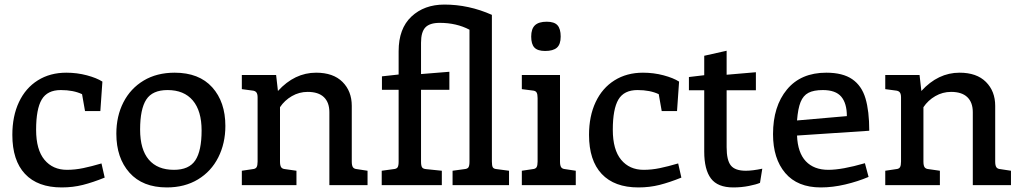

<svg xmlns="http://www.w3.org/2000/svg" viewBox="-20 -810 4467 840"><path d="M34 -220Q34 -302 63 -363.5Q92 -425 145.5 -458.5Q199 -492 270 -492Q317 -492 360 -480.5Q403 -469 428 -453L419 -324H352L339 -398Q301 -416 246 -416Q187 -416 162.5 -374.5Q138 -333 138 -242Q138 -155 174.5 -111Q211 -67 273 -67Q308 -67 344 -74.5Q380 -82 424 -95L438 -33Q386 -12 342.5 -1Q299 10 250 10Q145 10 89.5 -49Q34 -108 34 -220Z M489 -225Q489 -302 520 -362.5Q551 -423 608.5 -457.5Q666 -492 744 -492Q851 -492 908.5 -428Q966 -364 966 -259Q966 -183 935 -121.5Q904 -60 846 -25Q788 10 710 10Q604 10 546.5 -54.5Q489 -119 489 -225ZM862 -239Q862 -325 823.5 -370.5Q785 -416 713 -416Q647 -416 620 -374.5Q593 -333 593 -243Q593 -156 631 -111.5Q669 -67 741 -67Q807 -67 834.5 -108.5Q862 -150 862 -239Z M1588 -63V0H1421V-319Q1421 -362 1397 -385Q1373 -408 1326 -408Q1289 -408 1257 -389.5Q1225 -371 1205 -341V-103Q1205 -86 1210 -78.5Q1215 -71 1228 -70L1277 -63V0H1038V-63L1085 -70Q1098 -71 1102.5 -78.5Q1107 -86 1107 -103V-384Q1107 -399 1101.5 -406Q1096 -413 1083 -414L1038 -420V-482H1188L1196 -412Q1269 -492 1363 -492Q1438 -492 1478.5 -451.5Q1519 -411 1519 -347V-103Q1519 -86 1524 -78.5Q1529 -71 1542 -70Z M2207 -63V0H1960V-63L2011 -70Q2025 -71 2029.5 -78Q2034 -85 2034 -103V-680Q1977 -710 1904 -710Q1860 -710 1841 -690Q1822 -670 1822 -623V-486L1946 -496V-417H1822V-103Q1822 -85 1826.5 -78Q1831 -71 1845 -70L1913 -63V0H1650V-63L1701 -70Q1715 -71 1719.5 -78Q1724 -85 1724 -103V-417H1651V-476L1724 -484V-586Q1724 -685 1780 -737.5Q1836 -790 1924 -790Q2031 -790 2132 -745V-103Q2132 -85 2136 -78Q2140 -71 2154 -70Z M2304 -650Q2304 -684 2320.5 -699.5Q2337 -715 2372 -715Q2405 -715 2419 -699.5Q2433 -684 2433 -650Q2433 -616 2416.5 -601.5Q2400 -587 2365 -587Q2332 -587 2318 -602Q2304 -617 2304 -650ZM2263 -63 2310 -70Q2323 -71 2327.5 -78.5Q2332 -86 2332 -103V-381Q2332 -398 2327.5 -405.5Q2323 -413 2310 -414L2263 -420V-482H2430V-103Q2430 -86 2435 -78.5Q2440 -71 2453 -70L2499 -63V0H2263Z M2557 -220Q2557 -302 2586 -363.5Q2615 -425 2668.5 -458.5Q2722 -492 2793 -492Q2840 -492 2883 -480.5Q2926 -469 2951 -453L2942 -324H2875L2862 -398Q2824 -416 2769 -416Q2710 -416 2685.5 -374.5Q2661 -333 2661 -242Q2661 -155 2697.5 -111Q2734 -67 2796 -67Q2831 -67 2867 -74.5Q2903 -82 2947 -95L2961 -33Q2909 -12 2865.5 -1Q2822 10 2773 10Q2668 10 2612.5 -49Q2557 -108 2557 -220Z M3315 -72 3305 -10Q3289 -3 3256.5 3.5Q3224 10 3188 10Q3120 10 3090.5 -29Q3061 -68 3061 -147V-415H2994V-473L3061 -481V-566L3159 -588V-483L3287 -494V-415H3159V-166Q3159 -109 3177.5 -86Q3196 -63 3243 -63Q3272 -63 3315 -72Z M3764 -96 3780 -36Q3733 -16 3678 -3Q3623 10 3571 10Q3469 10 3415.5 -53Q3362 -116 3362 -223Q3362 -345 3423 -418.5Q3484 -492 3595 -492Q3667 -492 3708.5 -463.5Q3750 -435 3766.5 -379.5Q3783 -324 3783 -238L3467 -217Q3470 -142 3505.5 -104.5Q3541 -67 3604 -67Q3664 -67 3764 -96ZM3467 -283 3685 -302Q3685 -358 3660.5 -387Q3636 -416 3580 -416Q3540 -416 3517 -404Q3494 -392 3482.5 -363.5Q3471 -335 3467 -283Z M4403 -63V0H4236V-319Q4236 -362 4212 -385Q4188 -408 4141 -408Q4104 -408 4072 -389.5Q4040 -371 4020 -341V-103Q4020 -86 4025 -78.5Q4030 -71 4043 -70L4092 -63V0H3853V-63L3900 -70Q3913 -71 3917.5 -78.5Q3922 -86 3922 -103V-384Q3922 -399 3916.5 -406Q3911 -413 3898 -414L3853 -420V-482H4003L4011 -412Q4084 -492 4178 -492Q4253 -492 4293.5 -451.5Q4334 -411 4334 -347V-103Q4334 -86 4339 -78.5Q4344 -71 4357 -70Z"/></svg>

Font: Enriqueta Medium
Style: Regular
Weight: 500
Designer: Viviana Monsalve, Gustavo Ibarra
Foundry: 72Puntos
Version: Version 2.000